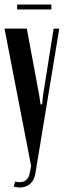

<svg xmlns="http://www.w3.org/2000/svg" viewBox="-24 -826 283 852"><path d="M150 -403 156 -363H163L167 -403L214 -699H239L133 -56Q128 -26 109.5 -10Q91 6 64 6Q58 6 51 5Q44 4 37 2L43 -20Q100 -7 109 -62L114 -90L-4 -699H95ZM204 -784H52V-806H204Z"/></svg>

Font: Moniqa Narrow Heading
Style: Bold
Weight: 700
Width: 4
Designer: Rajesh Rajput
Foundry: Rajesh Rajput
Version: Version 1.000